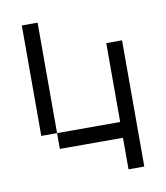

<svg xmlns="http://www.w3.org/2000/svg" viewBox="-74 -687 647 749"><g transform="rotate(-10 250.0 -312.5)"><path d="M375 -125Q375 -125 375 0H437.5Q437.5 0 437.5 -500H375V-187.5H125V-125ZM125 -187.5V-625H62.5V-187.5Z"/></g></svg>

Font: BFUnifontExMono
Style: Regular
Weight: 500
Version: Version 15.0.06